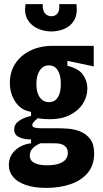

<svg xmlns="http://www.w3.org/2000/svg" viewBox="-20 -751 500 934"><path d="M205 163Q147 163 106 149Q65 135 44 110Q23 85 23 52Q23 10 53 -19Q83 -48 131 -54V-73Q100 -72 74.5 -83Q49 -94 49 -121Q49 -147 73 -163.5Q97 -180 131 -187V-207Q83 -214 55.5 -254.5Q28 -295 28 -347Q28 -402 54.5 -442Q81 -482 128 -505Q175 -528 237 -528H436V-428L308 -455V-431Q364 -417 384.5 -386.5Q405 -356 405 -321Q405 -281 383 -246.5Q361 -212 320 -191.5Q279 -171 223 -171Q213 -171 196.5 -172Q180 -173 164 -176Q149 -164 143 -156Q137 -148 137 -143Q137 -136 143.5 -132.5Q150 -129 161 -128Q172 -127 185 -127H263Q282 -127 311.5 -125Q341 -123 370 -111.5Q399 -100 418.5 -75Q438 -50 438 -5Q438 52 407.5 89Q377 126 324.5 144.5Q272 163 205 163ZM209 53Q245 53 267.5 45Q290 37 300 23.5Q310 10 310 -7Q310 -24 302 -34Q294 -44 282 -48.5Q270 -53 257.5 -53.5Q245 -54 236 -54H177Q152 -44 138.5 -29Q125 -14 125 6Q125 21 133.5 31Q142 41 161 47Q180 53 209 53ZM218 -254Q246 -254 261 -277Q276 -300 276 -342Q276 -385 261 -409Q246 -433 218 -433Q190 -433 173.5 -408.5Q157 -384 157 -342Q157 -315 164.5 -295Q172 -275 186 -264.5Q200 -254 218 -254ZM104 -731H188Q186 -701 198.5 -686.5Q211 -672 230 -672Q249 -672 260 -686Q271 -700 268 -731H352Q358 -680 340 -651Q322 -622 291.5 -610Q261 -598 230 -598Q194 -598 162.5 -612.5Q131 -627 114 -656Q97 -685 104 -731Z"/></svg>

Font: Bricolage Grotesque Condensed
Style: Bold
Weight: 700
Width: 3
Designer: Mathieu Triay
Foundry: Atelier Triay
Version: Version 1.001;gftools[0.9.33.dev8+g029e19f]